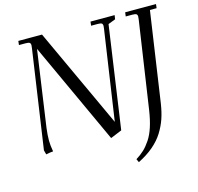

<svg xmlns="http://www.w3.org/2000/svg" viewBox="-125 -835 1206 1167"><g transform="rotate(-15 478.0 -251.5)"><path d="M597.2 178.2Q627 159.7 648.7 139.2Q670.4 118.7 690.9 87.9Q711.4 57.1 725.8 12.7Q740.2 -31.7 749 -90.8L830.1 -637.2Q832 -650.9 832 -655.8Q832 -668.5 825.2 -672.6Q818.4 -676.8 799.8 -676.8H758.8L762.2 -702.1H956.1L953.1 -676.8H911.1L828.1 -110.8Q820.3 -59.6 806.4 -18.3Q792.5 22.9 767.6 63Q742.7 103 702.6 137.2Q662.6 171.4 606.9 199.2ZM67.9 -19 158.2 -637.2Q160.2 -650.9 160.2 -655.8Q160.2 -668.5 153.3 -672.6Q146.5 -676.8 127.9 -676.8H86.9L89.8 -702.1H238.8L528.8 -75.2L611.8 -637.2Q613.8 -650.9 613.8 -655.8Q613.8 -668.5 607.2 -672.6Q600.6 -676.8 582 -676.8H541L543.9 -702.1H695.8L691.9 -676.8L646 -659.2L553.2 -15.1L481.9 14.2L187 -626L118.2 -146Q112.8 -103.5 112.8 -68.8Q112.8 -40 120.1 1Q100.1 2.4 75.2 7.8Z"/></g></svg>

Font: Dihjauti S
Style: Italic
Weight: 400
Italic angle: -9°
Designer: T. Christopher White
Version: Version 3.0.0